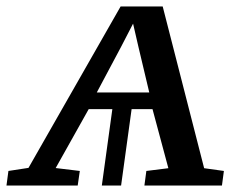

<svg xmlns="http://www.w3.org/2000/svg" viewBox="-40 -573 761 593"><path d="M-20 0 -14 -45 48 -54.5 332.5 -553H462.5L590.5 -53.5L651.5 -45L645.5 0H406L412 -45L480 -53.5L431 -236H366.5L334 0H274.5L307 -236H234L132 -54L206.5 -45L200 0ZM259 -287.5H421L387.5 -428.5L371 -500L333.5 -427.5Z"/></svg>

Font: Merriweather 24pt
Style: Italic
Weight: 400
Italic angle: -7.8°
Designer: Eben Sorkin
Foundry: Eben Sorkin
Version: Version 2.101